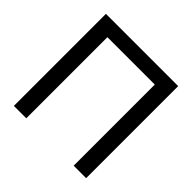

<svg xmlns="http://www.w3.org/2000/svg" viewBox="-182 -900 1073 1073"><g transform="rotate(45 354.5 -364.0)"><path d="M640.6 -727.5V0H542V-641.1H167.5V0H69.3V-727.5Z"/></g></svg>

Font: Inter Cardless Display
Style: Regular
Weight: 400
Designer: Rasmus Andersson
Foundry: rsms
Version: Version 4.001;git-9221beed3